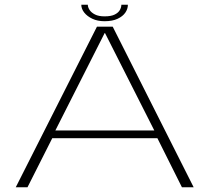

<svg xmlns="http://www.w3.org/2000/svg" viewBox="-20 -790 884 810"><path d="M46.5 0H96L200.5 -207H644L747.5 0H797L455.5 -677.5H389ZM213.5 -239.5 421.5 -650.5H423L631 -239.5ZM421 -700.5Q454.5 -700.5 476.2 -710.8Q498 -721 508.8 -736.8Q519.5 -752.5 519.5 -770H492Q492 -759.5 485.8 -748Q479.5 -736.5 464.2 -728.8Q449 -721 421 -721Q396 -721 380.5 -729Q365 -737 357.8 -748.2Q350.5 -759.5 350.5 -770H323Q323 -752.5 335.5 -736.8Q348 -721 369.8 -710.8Q391.5 -700.5 421 -700.5Z"/></svg>

Font: Anybody Expanded ExtraLight
Style: Regular
Weight: 250
Width: 7
Version: Version 1.113;gftools[0.9.25]